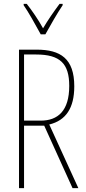

<svg xmlns="http://www.w3.org/2000/svg" viewBox="-20 -970 444 990"><path d="M190 -793H214C240 -840 274 -900 303 -943V-950H287C253 -904 228 -868 202 -824C178 -868 144 -917 118 -950H102V-943C124 -912 163 -843 190 -793ZM169 -714H78V0H104V-322H208L354 0H384L234 -328C320 -349 363 -413 363 -525C363 -668 292 -714 169 -714ZM166 -689C290 -689 337 -642 337 -527C337 -398 278 -348 190 -348H104V-689Z"/></svg>

Font: Noto Sans Devanagari UI ExtraCondensed Thin
Style: Regular
Weight: 100
Width: 2
Designer: Jelle Bosma - Monotype Design Team
Foundry: Monotype Imaging Inc.
Version: Version 2.004